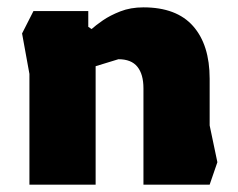

<svg xmlns="http://www.w3.org/2000/svg" viewBox="-20 -502 647 522"><path d="M60 0V-301L40 -411L71 -472H220V-429L229 -423Q240 -433 259.5 -446.5Q279 -460 307 -471Q335 -482 370 -482Q460 -482 505 -431Q550 -380 550 -288V-161L571 -61L550 0H370V-262Q370 -300 353.5 -320.5Q337 -341 302 -341L240 -322V0Z"/></svg>

Font: Rowdies
Style: Regular
Weight: 400
Designer: Jaikishan Patel
Version: Version 1.000; ttfautohint (v1.8.3)